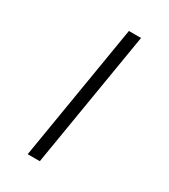

<svg xmlns="http://www.w3.org/2000/svg" viewBox="-230 -930 1036 1179"><g transform="rotate(30 288.0 -340.0)"><path d="M165 143H251L411 -823H325Z"/></g></svg>

Font: Iosevka Sparkle
Style: Italic
Weight: 400
Italic angle: -9°
Designer: Belleve Invis
Foundry: Belleve Invis
Version: Version 4.5.0; ttfautohint (v1.8.3)